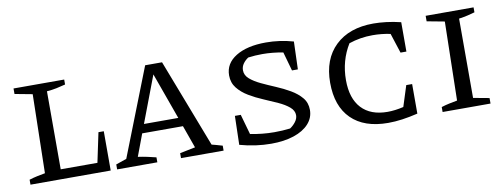

<svg xmlns="http://www.w3.org/2000/svg" viewBox="-50 -777 2706 1030"><g transform="rotate(-10 1302.5 -262.0)"><path d="M457 -214H486V0H49V-27Q71 -34 92.5 -38.5Q114 -43 136 -47L145 -476L49 -494V-524H325V-497Q303 -491 276.5 -485.5Q250 -480 223 -478V-53H423Z M1043 -43Q1059 -39 1068 -36.5Q1077 -34 1101 -27V0H869V-27L953 -44L909 -167H687L642 -47Q670 -43 693 -38Q716 -33 740 -27V0H521V-27L579 -47L766 -524H858ZM705 -215H892L801 -468Z M1360 8Q1318 8 1275 2Q1232 -4 1189 -16L1193 -173H1225L1256 -63Q1287 -57 1320 -53.5Q1353 -50 1387 -50Q1432 -50 1473 -55Q1490 -66 1503.5 -83.5Q1517 -101 1517 -120Q1517 -145 1494 -164.5Q1471 -184 1435 -200.5Q1399 -217 1358.5 -234Q1318 -251 1282 -272.5Q1246 -294 1223 -323Q1200 -352 1200 -392Q1200 -457 1261 -494.5Q1322 -532 1425 -532Q1500 -532 1574 -511L1569 -360H1537L1508 -463Q1450 -474 1395 -474Q1356 -474 1318 -469Q1301 -458 1289.5 -442Q1278 -426 1278 -406Q1278 -379 1301 -359Q1324 -339 1360 -322Q1396 -305 1436.5 -288Q1477 -271 1513 -250Q1549 -229 1572 -201.5Q1595 -174 1595 -135Q1595 -92 1565.5 -59.5Q1536 -27 1483 -9.5Q1430 8 1360 8Z M1997 7Q1867 7 1797 -62Q1727 -131 1727 -259Q1727 -387 1802.5 -459.5Q1878 -532 2010 -532Q2042 -532 2080 -527.5Q2118 -523 2159 -513V-353H2127L2092 -461Q2068 -466 2044 -468.5Q2020 -471 1995 -471Q1928 -471 1866 -450Q1813 -364 1813 -258Q1813 -158 1862.5 -105Q1912 -52 2004 -52Q2044 -52 2091 -63L2127 -176H2159V-15Q2113 -4 2073.5 1.5Q2034 7 1997 7Z M2294 0V-27Q2316 -34 2337.5 -38.5Q2359 -43 2381 -47L2390 -476L2294 -494V-524H2555V-497Q2538 -492 2517 -487Q2496 -482 2468 -478V-46L2555 -30V0Z"/></g></svg>

Font: Piazzolla SC
Style: Regular
Weight: 400
Designer: Juan Pablo del Peral
Foundry: Huerta Tipografica
Version: Version 1.330